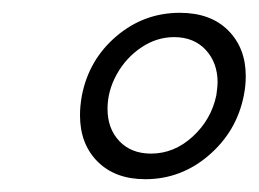

<svg xmlns="http://www.w3.org/2000/svg" viewBox="-20 -740 404 300"><path d="M105 -560Q105 -575 108 -591Q119 -647 162 -683.5Q205 -720 261 -720Q309 -720 336.5 -692.5Q364 -665 364 -621Q364 -606 361 -591Q350 -535 306.5 -497.5Q263 -460 207 -460Q160 -460 132.5 -487.5Q105 -515 105 -560ZM318 -591Q320 -605 320 -611Q320 -642 301.5 -662Q283 -682 252 -682Q225 -682 201 -666Q177 -650 162.5 -624Q148 -598 148 -570Q148 -539 166.5 -519.5Q185 -500 216 -500Q252 -500 281 -526.5Q310 -553 318 -591Z"/></svg>

Font: Taviraj
Style: Italic
Weight: 400
Italic angle: -12°
Designer: Katatrad Team
Foundry: CadsonDemak
Version: Version 1.001